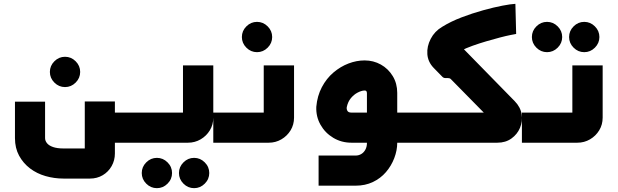

<svg xmlns="http://www.w3.org/2000/svg" viewBox="-20 -744 3220 1001"><path d="M319 -290Q287 -290 263.5 -313.5Q240 -337 240 -369Q240 -401 263.5 -424.5Q287 -448 319 -448Q351 -448 374.5 -424.5Q398 -401 398 -369Q398 -337 374.5 -313.5Q351 -290 319 -290Z M532 0V-157H691V0ZM311 187Q263 187 217.5 174Q172 161 136.5 134Q101 107 79.5 67.5Q58 28 58 -24V-214H215V-24Q215 -10 225 2.5Q235 15 256.5 22.5Q278 30 311 30H457Q448 37 440 43Q432 49 422 57V-215H579V56Q579 92 562 122Q545 152 515.5 169.5Q486 187 449 187Z M798 237Q766 237 742.5 213.5Q719 190 719 158Q719 126 742.5 102.5Q766 79 798 79Q830 79 853.5 102.5Q877 126 877 158Q877 190 853.5 213.5Q830 237 798 237ZM992 237Q960 237 936.5 213.5Q913 190 913 158Q913 126 936.5 102.5Q960 79 992 79Q1024 79 1047.5 102.5Q1071 126 1071 158Q1071 190 1047.5 213.5Q1024 237 992 237Z M671 0V-157H953Q948 -153 943.5 -148Q939 -143 934 -139V-403H1092V-131Q1092 -94 1074 -64.5Q1056 -35 1026 -17.5Q996 0 960 0Z M1320 -472Q1288 -472 1264.5 -495.5Q1241 -519 1241 -551Q1241 -583 1264.5 -606.5Q1288 -630 1320 -630Q1352 -630 1375.5 -606.5Q1399 -583 1399 -551Q1399 -519 1375.5 -495.5Q1352 -472 1320 -472Z M1092 0V-157H1374Q1369 -153 1364.5 -148Q1360 -143 1355 -139V-403H1513V-131Q1513 -94 1495 -64.5Q1477 -35 1447 -17.5Q1417 0 1381 0Z M1975 0V-157H2137V0ZM1641 224V67H1834Q1850 67 1863.5 59Q1877 51 1885 36Q1893 21 1893 2V-258Q1893 -266 1889.5 -269.5Q1886 -273 1878 -272Q1863 -271 1844 -261Q1825 -251 1809.5 -232.5Q1794 -214 1788 -186Q1786 -176 1791 -166.5Q1796 -157 1812 -157H1945V0H1812Q1760 0 1717.5 -25.5Q1675 -51 1651 -93.5Q1627 -136 1629 -187Q1634 -244 1658 -289.5Q1682 -335 1718.5 -366Q1755 -397 1797 -413Q1839 -429 1881 -429Q1927 -429 1965.5 -407.5Q2004 -386 2027.5 -347.5Q2051 -309 2051 -260V0Q2051 40 2035.5 80.5Q2020 121 1992 153.5Q1964 186 1924 205Q1884 224 1834 224Z M2118 0V-157H2519Q2519 -155 2517.5 -153.5Q2516 -152 2515 -150Q2514 -148 2513 -146L2330 -332Q2325 -337 2315 -337H2302Q2292 -337 2285 -345L2241 -390Q2211 -421 2208 -461.5Q2205 -502 2225.5 -541.5Q2246 -581 2285 -604Q2330 -632 2386.5 -653.5Q2443 -675 2499 -690.5Q2555 -706 2599.5 -714.5Q2644 -723 2667 -724L2671 -567Q2665 -566 2642 -561.5Q2619 -557 2586.5 -548.5Q2554 -540 2516.5 -529Q2479 -518 2444 -505.5Q2409 -493 2382 -479Q2383 -484 2384 -488.5Q2385 -493 2387 -499L2664 -216Q2694 -185 2699.5 -148Q2705 -111 2691 -77.5Q2677 -44 2646.5 -22Q2616 0 2573 0Z M2832 -472Q2800 -472 2776.5 -495.5Q2753 -519 2753 -551Q2753 -583 2776.5 -606.5Q2800 -630 2832 -630Q2864 -630 2887.5 -606.5Q2911 -583 2911 -551Q2911 -519 2887.5 -495.5Q2864 -472 2832 -472ZM3026 -472Q2994 -472 2970.5 -495.5Q2947 -519 2947 -551Q2947 -583 2970.5 -606.5Q2994 -630 3026 -630Q3058 -630 3081.5 -606.5Q3105 -583 3105 -551Q3105 -519 3081.5 -495.5Q3058 -472 3026 -472Z M2701 0V-157H2983Q2978 -153 2973.5 -148Q2969 -143 2964 -139V-403H3122V-131Q3122 -94 3104 -64.5Q3086 -35 3056 -17.5Q3026 0 2990 0Z"/></svg>

Font: Mada ExtraBold
Style: Regular
Weight: 800
Designer: Khaled Hosny
Version: Version 1.5